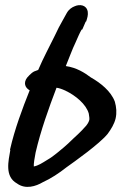

<svg xmlns="http://www.w3.org/2000/svg" viewBox="-20 -662 471 744"><path d="M19 -81H20C13 -39 -3 22 46 49C79 73 119 60 146 44C177 30 209 9 238 -14C269 -36 365 -104 397 -143C411 -162 423 -182 428 -203C433 -225 431 -247 425 -268C410 -309 369 -341 332 -362C308 -380 277 -400 235 -406C248 -437 259 -469 273 -498C281 -516 288 -533 296 -547L299 -548L312 -578L314 -579C318 -592 322 -603 320 -617C315 -644 288 -646 270 -638C259 -634 247 -626 239 -612L224 -585C213 -566 202 -545 192 -523C172 -482 148 -438 128 -391L112 -385C100 -379 85 -361 85 -361C70 -341 77 -322 95 -312C67 -242 37 -162 19 -83ZM118 -71C138 -157 169 -243 199 -322C208 -321 220 -317 233 -311C273 -292 314 -258 324 -222C326 -211 327 -201 326 -197C324 -190 321 -184 314 -175C308 -168 292 -150 264 -125C235 -96 214 -80 202 -70C187 -58 178 -51 164 -43C143 -30 128 -20 111 -17C110 -26 114 -51 118 -71Z"/></svg>

Font: Stray Cat
Style: ExBlkCnObl
Weight: 1000
Version: Version 1.0